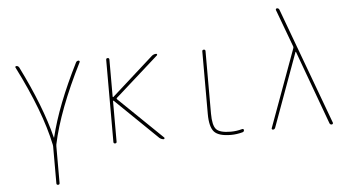

<svg xmlns="http://www.w3.org/2000/svg" viewBox="-59 -837 2119 1164"><g transform="rotate(-5 1000.0 -255.0)"><path d="M238.3 -24.4Q195.3 -230.5 53.7 -510.7Q51.8 -513.7 53.7 -516.6Q55.7 -519.5 59.6 -519.5Q70.3 -519.5 76.2 -509.8Q200.2 -260.7 248 -68.4Q248 -66.4 249 -66.4Q250 -66.4 250 -68.4Q296.9 -261.7 421.9 -509.8Q426.8 -519.5 438.5 -519.5Q441.4 -519.5 443.4 -516.6Q445.3 -513.7 444.3 -510.7Q302.7 -229.5 259.8 -25.4Q258.8 -22.5 258.8 -14.6V210Q258.8 219.7 249 219.7Q239.3 219.7 239.3 210V-14.6Q239.3 -21.5 238.3 -24.4Z M605.5 -9.8V-509.8Q605.5 -519.5 615.2 -519.5Q625 -519.5 625 -509.8V-283.2Q625 -282.2 626.5 -281.2Q627.9 -280.3 628.9 -281.2L883.8 -509.8Q895.5 -519.5 910.2 -519.5Q914.1 -519.5 915.5 -516.1Q917 -512.7 914.1 -509.8L649.4 -273.4Q646.5 -270.5 649.4 -266.6L915 -9.8Q917 -7.8 916 -3.9Q915 0 911.1 0Q898.4 0 885.7 -9.8L628.9 -258.8Q627 -259.8 625 -257.8V-9.8Q625 0 615.2 0Q605.5 0 605.5 -9.8Z M1320.3 9.8Q1245.1 9.8 1217.8 -20Q1190.4 -49.8 1190.4 -129.9V-509.8Q1190.4 -519.5 1200.2 -519.5Q1210 -519.5 1210 -509.8V-129.9Q1210 -57.6 1231.9 -33.7Q1253.9 -9.8 1320.3 -9.8Q1355.5 -9.8 1389.6 -19.5Q1393.6 -20.5 1397 -18.6Q1400.4 -16.6 1400.4 -12.7Q1400.4 -2.9 1390.6 0Q1354.5 9.8 1320.3 9.8Z M1576.2 0Q1572.3 0 1569.8 -2.9Q1567.4 -5.9 1569.3 -9.8L1742.2 -482.4Q1743.2 -486.3 1742.2 -491.2L1657.2 -719.7Q1655.3 -723.6 1657.7 -727.1Q1660.2 -730.5 1664.1 -730.5Q1674.8 -730.5 1678.7 -719.7L1941.4 -9.8Q1942.4 -5.9 1939.5 -2.9Q1936.5 0 1933.6 0Q1922.9 0 1919.9 -9.8L1755.9 -457Q1755.9 -458 1753.9 -458Q1752.9 -458 1752.9 -457L1589.8 -9.8Q1585.9 0 1576.2 0Z"/></g></svg>

Font: Rounded-X Mgen+ 1mn thin
Style: Regular
Weight: 100
Designer: [Source Han Sans]
Ryoko NISHIZUKA  (kana & ideographs); Paul D. Hunt (Latin, Greek & Cyrillic); Wenlong ZHANG  (bopomofo
Version: Version 1.059.20150602